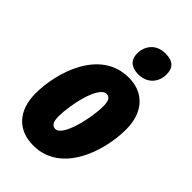

<svg xmlns="http://www.w3.org/2000/svg" viewBox="-236 -859 951 951"><g transform="rotate(45 239.5 -383.0)"><path d="M311 -607C376 -607 411 -653 411 -706C411 -752 387 -776 334 -776C267 -776 234 -728 234 -676C234 -634 260 -607 311 -607ZM193 10C386 10 462 -216 462 -372C462 -488 398 -563 290 -563C89 -563 18 -326 18 -181C18 -62 83 10 193 10ZM212 -125C189 -125 179 -145 179 -180C179 -261 214 -428 269 -428C292 -428 301 -409 301 -372C301 -292 264 -125 212 -125Z"/></g></svg>

Font: Noto Sans ExtraCondensed Black
Style: Italic
Weight: 900
Width: 2
Italic angle: -12°
Designer: Monotype Design Team
Foundry: Monotype Imaging Inc.
Version: Version 2.013